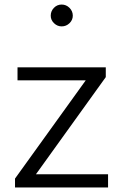

<svg xmlns="http://www.w3.org/2000/svg" viewBox="-20 -824 541 844"><path d="M46 0ZM455 -58V0H46V-39L357 -471H57V-528H445V-485L138 -58ZM203 -755Q203 -775 217 -789.5Q231 -804 251 -804Q271 -804 285.5 -789.5Q300 -775 300 -755Q300 -736 285.5 -722Q271 -708 251 -708Q232 -708 217.5 -722Q203 -736 203 -755Z"/></svg>

Font: Martel Sans Light
Style: Regular
Weight: 300
Designer: Dan Reynolds and Mathieu Réguer
Foundry: Dan Reynolds and Mathieu Réguer
Version: Version 1.002; ttfautohint (v1.1) -l 5 -r 5 -G 72 -x 0 -D la